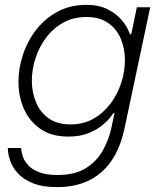

<svg xmlns="http://www.w3.org/2000/svg" viewBox="-20 -560 659 790"><path d="M216 210Q154 210 114.5 193.5Q75 177 53.5 153Q32 129 23.5 105.5Q15 82 13.5 65.5Q12 49 12 49H67Q67 49 68 60Q69 71 75.5 88Q82 105 97.5 121.5Q113 138 142 149Q171 160 217 160Q289 160 334 131.5Q379 103 403.5 58.5Q428 14 438 -33L451 -95H447Q447 -95 436 -80Q425 -65 402.5 -46Q380 -27 345 -12.5Q310 2 261 2Q192 2 146.5 -29.5Q101 -61 78.5 -112Q56 -163 56 -223Q56 -279 74.5 -335Q93 -391 129 -437.5Q165 -484 217 -512Q269 -540 335 -540Q388 -540 423.5 -521.5Q459 -503 479 -479.5Q499 -456 507 -437.5Q515 -419 515 -419H520L543 -530H598L492 -30Q466 90 395.5 150Q325 210 216 210ZM270 -48Q323 -48 364.5 -71.5Q406 -95 435 -134Q464 -173 479 -219.5Q494 -266 494 -312Q494 -360 477 -400.5Q460 -441 425 -465.5Q390 -490 335 -490Q282 -490 240.5 -467Q199 -444 170 -405.5Q141 -367 126 -320.5Q111 -274 111 -228Q111 -181 128 -139.5Q145 -98 180.5 -73Q216 -48 270 -48Z"/></svg>

Font: Be Vietnam Pro ExtraLight
Style: Italic
Weight: 200
Italic angle: -12°
Designer: Lam Bao, Tony Le, Vietanh Nguyen
Foundry: Yellow Type Foundry
Version: Version 1.002; ttfautohint (v1.8.3)